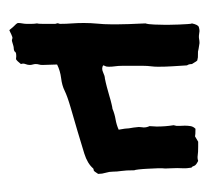

<svg xmlns="http://www.w3.org/2000/svg" viewBox="-38 -485 456 420"><g transform="rotate(90 190.0 -275.0)"><path d="M112.3 -478.5Q114.3 -476.6 116.2 -473.1Q118.2 -469.7 120.1 -466.8Q120.1 -460 123 -456.1Q124 -439.5 125 -424.3Q126 -409.2 126 -392.6Q126 -384.8 125 -377Q124 -369.1 124 -361.3V-313.5Q124 -305.7 125 -298.8Q126 -292 126 -285.2Q126 -279.3 124.5 -276.9Q123 -274.4 123 -272.5Q129.9 -268.6 138.2 -272.5Q146.5 -276.4 151.4 -276.4Q161.1 -278.3 170.4 -280.8Q179.7 -283.2 189.5 -286.1Q199.2 -289.1 207.5 -291Q215.8 -293 217.8 -293Q229.5 -297.9 241.2 -299.8Q252.9 -301.8 263.7 -306.6Q260.7 -322.3 260.7 -329.1Q258.8 -338.9 257.8 -350.6Q257.8 -354.5 258.3 -356.9Q258.8 -359.4 258.8 -361.3Q258.8 -368.2 255.9 -374L256.8 -389.6Q256.8 -409.2 253.9 -426.8Q255.9 -432.6 255.4 -439Q254.9 -445.3 254.9 -451.2Q254.9 -458 255.9 -463.9Q256.8 -469.7 261.7 -474.6Q275.4 -474.6 278.3 -473.6L290 -480.5H300.8Q313.5 -480.5 319.8 -479.5Q326.2 -478.5 332 -480.5Q341.8 -475.6 342.8 -471.7Q343.8 -467.8 346.7 -465.8Q348.6 -454.1 348.1 -447.8Q347.7 -441.4 347.7 -434.6Q347.7 -427.7 348.1 -421.4Q348.6 -415 348.6 -408.2Q347.7 -402.3 348.1 -392.1Q348.6 -381.8 349.1 -370.6Q349.6 -359.4 350.6 -350.6Q351.6 -341.8 352.5 -340.8Q352.5 -322.3 354 -312.5Q355.5 -302.7 355.5 -293.9Q355.5 -286.1 357.9 -278.3Q360.4 -270.5 360.4 -261.7Q354.5 -252 352.5 -252Q350.6 -252 348.6 -251Q337.9 -238.3 315.9 -231.4Q293.9 -224.6 267.6 -216.8Q241.2 -209 215.8 -201.7Q190.4 -194.3 178.7 -188.5Q167 -182.6 150.9 -180.7Q134.8 -178.7 121.1 -171.9Q121.1 -164.1 121.6 -156.2Q122.1 -148.4 122.1 -139.6Q122.1 -135.7 121.1 -132.3Q120.1 -128.9 120.1 -125Q120.1 -122.1 121.1 -118.7Q122.1 -115.2 122.1 -112.3Q122.1 -107.4 120.1 -102.5Q118.2 -97.7 120.1 -92.8Q113.3 -84 109.4 -82Q94.7 -84 92.8 -79.1Q89.8 -77.1 86.4 -77.1Q83 -77.1 80.1 -76.2Q68.4 -72.3 66.9 -73.2Q65.4 -74.2 61.5 -74.2Q53.7 -71.3 51.3 -69.8Q48.8 -68.4 45.9 -67.4Q38.1 -77.1 35.2 -79.6Q32.2 -82 30.3 -85.9Q30.3 -90.8 31.2 -95.7Q32.2 -100.6 32.2 -105.5Q32.2 -110.4 32.2 -116.2Q32.2 -122.1 31.2 -127.9Q32.2 -129.9 32.2 -140.6Q32.2 -151.4 32.2 -154.3V-168Q30.3 -172.9 31.2 -174.8Q32.2 -176.8 32.2 -178.7Q32.2 -192.4 31.2 -204.6Q30.3 -216.8 30.3 -230.5Q30.3 -245.1 31.7 -259.8Q33.2 -274.4 33.2 -290Q33.2 -293.9 33.2 -305.2Q33.2 -316.4 32.7 -329.1Q32.2 -341.8 31.7 -352.5Q31.2 -363.3 31.2 -365.2Q33.2 -371.1 33.7 -384.8Q34.2 -398.4 34.2 -405.3Q34.2 -408.2 34.2 -418Q34.2 -427.7 33.7 -438Q33.2 -448.2 32.7 -457Q32.2 -465.8 31.2 -466.8Q34.2 -480.5 39.1 -481.9Q43.9 -483.4 47.9 -483.4Q59.6 -481.4 64.5 -482.4Q69.3 -483.4 74.2 -483.4Q76.2 -483.4 80.6 -482.4Q85 -481.4 86.9 -481.4Q92.8 -479.5 99.1 -480Q105.5 -480.5 112.3 -478.5Z"/></g></svg>

Font: Caesar Dressing
Style: Regular
Weight: 400
Designer: Dathan Boardman
Foundry: Open Window
Version: Version 1.000